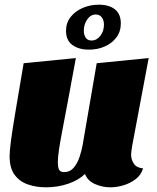

<svg xmlns="http://www.w3.org/2000/svg" viewBox="-20 -780 669 820"><path d="M176 20Q134 20 98.5 7.5Q63 -5 42 -34Q21 -63 21 -113Q21 -135 27 -180.5Q33 -226 46.5 -306Q60 -386 81 -510L304 -532Q284 -422 269.5 -345.5Q255 -269 245.5 -219Q236 -169 231.5 -138Q227 -107 227 -88Q227 -77 228.5 -67Q230 -57 235.5 -51Q241 -45 254 -45Q279 -45 295 -64Q311 -83 320 -110.5Q329 -138 333 -161L393 -510L615 -532L545 -160Q544 -152 542 -140Q540 -128 540 -118Q540 -98 552 -80.5Q564 -63 591 -61Q583 -33 559.5 -15Q536 3 507 11.5Q478 20 451 20Q417 20 385.5 6Q354 -8 343 -37Q315 -10 270.5 5Q226 20 176 20ZM360 -568Q316 -568 289 -588Q262 -608 262 -648Q262 -683 282 -708Q302 -733 334 -746.5Q366 -760 402 -760Q446 -760 471 -740Q496 -720 496 -680Q496 -645 477 -620Q458 -595 427.5 -581.5Q397 -568 360 -568ZM371 -607Q393 -607 408.5 -627Q424 -647 424 -675Q424 -693 415 -705.5Q406 -718 389 -718Q367 -718 352.5 -697Q338 -676 338 -649Q338 -631 346 -619Q354 -607 371 -607Z"/></svg>

Font: Sansita Swashed Light Black
Style: Regular
Weight: 900
Version: Version 1.003